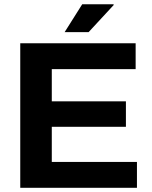

<svg xmlns="http://www.w3.org/2000/svg" viewBox="-20 -892 723 912"><path d="M76.2 0V-686.4H624.3V-563.7H226V-410.8H578.1V-289.6H226V-122.7H630.5V0ZM287.1 -739.5 370.5 -871.7H519.1L520.3 -868.5L401 -739.5Z"/></svg>

Font: Archivo SemiBold
Style: Regular
Weight: 600
Designer: Hector Gatti
Foundry: Omnibus-Type
Version: Version 2.001